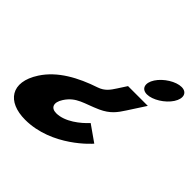

<svg xmlns="http://www.w3.org/2000/svg" viewBox="-203 -686 1133 1133"><g transform="rotate(45 363.0 -120.0)"><path d="M541.6 -427C510.5 -379 523.6 -339 569.6 -339C615.6 -339 680.5 -379 711.6 -427C742.7 -475 729.6 -515 683.6 -515C637.6 -515 572.7 -475 541.6 -427ZM555.3 86 454.3 15C415.4 58 341.6 118 269.6 118C224.6 118 210.6 84 241.7 36C287.7 -35 346.6 -38 432.9 -77C496.7 -106 522 -142 550.5 -186L621.1 -295H456.1L419.8 -239C398.4 -206 379.3 -178 335.6 -163C213 -122 101.2 -62 37.7 36C-53.6 177 16.9 275 166.9 275C389.9 275 552.1 91 555.3 86Z"/></g></svg>

Font: Hussar
Style: BdWodka
Weight: 700
Foundry: Cannot Into Space Fonts
Version: Version 2.00